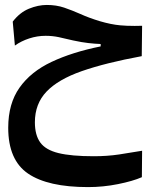

<svg xmlns="http://www.w3.org/2000/svg" viewBox="-20 -449 626 787"><path d="M340.8 317.9Q176.3 317.9 95 262.5Q13.7 207 13.7 74.7Q13.7 -24.4 60.1 -89.8Q106.4 -155.3 191.4 -195.3Q276.4 -235.4 392.6 -258.8V-268.6Q368.7 -269.5 342.3 -272.5Q315.9 -275.4 279.8 -283.2Q245.6 -291.5 220 -296.9Q194.3 -302.2 167 -302.2Q132.8 -302.2 99.9 -291.5Q66.9 -280.8 41 -262.2L32.2 -360.4Q61 -397.9 98.6 -413.3Q136.2 -428.7 171.9 -428.7Q210.9 -428.7 243.2 -417.7Q275.4 -406.7 309.6 -391.6Q343.8 -376 388.7 -362.3Q435.1 -348.6 472.7 -345.2Q498.5 -342.8 532.2 -342.8Q546.9 -342.8 562.5 -343.3L561 -218.8Q412.6 -191.4 315.4 -157.5Q218.3 -123.5 170.7 -73.5Q123 -23.4 123 52.2Q123 104.5 145 135Q167 165.5 219.7 178.5Q272.5 191.4 364.3 191.4Q419.4 191.4 468.3 184.1Q517.1 176.8 562.5 168.9L561.5 277.3Q524.4 293.5 463.6 305.7Q402.8 317.9 340.8 317.9Z"/></svg>

Font: CaskaydiaCove NFP SemiBold
Style: Regular
Weight: 600
Designer: Aaron Bell
Foundry: Saja Typeworks
Version: Version 2111.001; VTT 6.35;Nerd Fonts 3.1.1